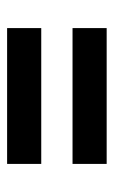

<svg xmlns="http://www.w3.org/2000/svg" viewBox="90 -610 320 540"><g transform="rotate(90 250.0 -340.0)"><path d="M59 -384V-480H441V-384ZM441 -200H59V-296H441Z"/></g></svg>

Font: Iosevka SS04
Style: Bold
Weight: 700
Monospace: yes
Designer: Belleve Invis
Foundry: Belleve Invis
Version: Version 19.0.0; ttfautohint (v1.8.4)